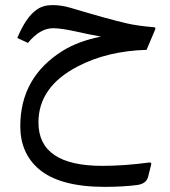

<svg xmlns="http://www.w3.org/2000/svg" viewBox="-20 -418 673 758"><path d="M395 319.8Q213.9 319.8 131.8 248Q60.1 185.5 60.1 80.1Q60.1 -113.8 229 -218.3Q290 -255.9 378.4 -273.4Q321.3 -284.2 287.6 -292Q222.2 -306.6 190.4 -306.6Q138.2 -307.1 90.3 -248.5L48.3 -268.1Q82.5 -350.6 125 -379.9Q149.9 -397.9 187.5 -397.9Q221.7 -397.9 258.3 -387.2Q406.2 -342.8 478.5 -326.2Q519 -316.4 587.4 -310.5Q596.2 -310.1 592.3 -300.8L558.6 -221.2Q404.8 -216.8 288.6 -156.7Q131.8 -76.2 131.8 65.4Q131.8 236.8 383.8 236.8Q469.2 236.8 568.8 223.6Q578.6 222.2 577.1 230.5Q573.2 248.5 564.5 280.8Q557.1 307.6 521 312.5Q470.2 319.3 395 319.8Z"/></svg>

Font: Sahel WOL
Style: WOL
Weight: 400
Foundry: Saber Rastikerdar (saber.rastikerdar@gmail.com)
Version: Version 1.0.0-alpha22